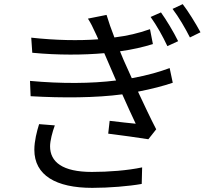

<svg xmlns="http://www.w3.org/2000/svg" viewBox="-20 -862 1040 928"><path d="M169 -262C158 -227 146 -180 146 -138C146 -15 250 46 426 46C507 46 604 38 665 27L667 -53C597 -38 504 -31 424 -31C282 -31 222 -79 222 -155C222 -181 233 -224 245 -256ZM800 -533C754 -516 695 -498 617 -484C600 -521 586 -553 577 -573L560 -614C623 -623 670 -634 719 -649L705 -721C648 -701 597 -689 533 -681C518 -719 505 -757 495 -790L405 -772C419 -750 428 -732 442 -701C446 -692 451 -683 455 -672C360 -665 250 -667 131 -680L136 -607C260 -595 384 -596 484 -605L506 -554L541 -473C422 -458 277 -457 125 -471L128 -397C282 -388 444 -389 571 -406C594 -355 617 -303 636 -264C605 -267 559 -272 510 -278L503 -216C567 -208 647 -197 697 -189L735 -237C708 -289 676 -357 647 -419C714 -432 771 -447 815 -462ZM708 -780C738 -738 766 -688 789 -639L841 -663C819 -708 782 -769 758 -802ZM814 -819C845 -778 874 -728 898 -681L949 -706C926 -749 888 -810 863 -842Z"/></svg>

Font: Noto Sans Mono CJK JP Regular
Style: Regular
Weight: 400
Designer: Ryoko NISHIZUKA (kana & ideographs); Paul D. Hunt (Latin, Greek & Cyrillic); Wenlong ZHANG (bopomofo); Sandoll Communica
Foundry: Adobe Systems Incorporated
Version: Version 1.004;PS 1.004;hotconv 1.0.82;makeotf.lib2.5.63406